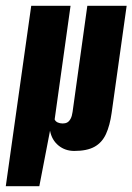

<svg xmlns="http://www.w3.org/2000/svg" viewBox="-31 -515 458 664"><path d="M-11 129 77 -495H213L158 -102Q161 -95 168.5 -91.5Q176 -88 186 -88Q195 -88 201.5 -91.5Q208 -95 213 -104Q218 -113 220 -128L271 -495H407L355 -124Q349 -81 335.5 -51.5Q322 -22 296 -7.5Q270 7 226 7Q194 7 171 -12Q148 -31 142 -63L105 129Z"/></svg>

Font: Alumni Sans ExtraBold
Style: Italic
Weight: 800
Italic angle: -8°
Designer: Robert E. Leuschke
Foundry: Robert E. Leuschke
Version: Version 1.016